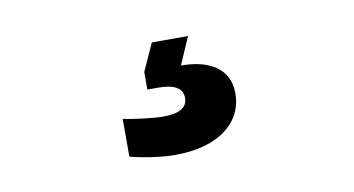

<svg xmlns="http://www.w3.org/2000/svg" viewBox="-38 -85 675 366"><g transform="rotate(-10 300.0 98.5)"><path d="M277 208C362 208 410 168 410 112C410 65 373 42 317 42L340 -11H270L246 42V76H267C298 76 314 85 314 104C314 123 298 132 267 132C250 132 215 128 190 123V196C225 205 258 208 277 208Z"/></g></svg>

Font: Celebes ExtraBold
Style: Regular
Weight: 800
Designer: Anugrah Pasau
Foundry: Lafontype
Version: Version 1.000